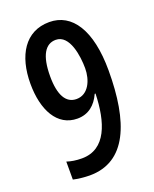

<svg xmlns="http://www.w3.org/2000/svg" viewBox="-138 -803 717 893"><g transform="rotate(-20 220.5 -356.5)"><path d="M150 11C332 11 399 -163 399 -418C399 -619 328 -724 216 -724C96 -724 36 -623 36 -484C36 -354 87 -257 187 -257C242 -257 279 -289 301 -338H305C301 -198 263 -76 143 -76C114 -76 90 -80 69 -87V2C89 7 125 11 150 11ZM214 -344C162 -344 134 -392 134 -485C134 -589 165 -636 216 -636C285 -636 300 -525 300 -465C300 -407 273 -344 214 -344Z"/></g></svg>

Font: Noto Sans Malayalam ExtraCondensed Medium
Style: Regular
Weight: 500
Width: 2
Designer: Jelle Bosma - Monotype Design Team
Foundry: Monotype Imaging Inc.
Version: Version 2.104